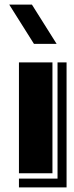

<svg xmlns="http://www.w3.org/2000/svg" viewBox="-20 -750 321 831"><path d="M225.1 -560.1H127L20 -730H118.2ZM268.1 61H62V22.9H229V-480H268.1ZM207 0H62V-480H207Z"/></svg>

Font: Laconic
Style: Shadow
Weight: 900
Width: 6
Designer: Robby Woodard
Version: Version 1.000